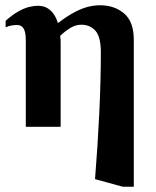

<svg xmlns="http://www.w3.org/2000/svg" viewBox="-20 -482 592 730"><path d="M78.1 0V-328.9Q78.1 -359.9 69.9 -373.4Q61.6 -387 45.1 -387Q33.9 -387 22.4 -384.9Q11 -382.8 1.4 -378V-403Q27.6 -426 49.4 -438.4Q71.2 -450.7 90.1 -455.4Q108.9 -460 123.9 -460Q145.2 -460 160.2 -451.1Q175.2 -442.1 185.1 -427.2Q195 -412.2 200 -394.1Q237.4 -422.4 265.7 -436.9Q294.1 -451.5 317.1 -456.7Q340.1 -462 360.4 -462Q415.2 -462 452 -430.7Q488.7 -399.5 488.7 -330.7V228H446.9L341.3 199.1Q351.6 71.1 357.5 -52.3Q363.4 -175.7 363.4 -283Q363.4 -342.2 342.8 -365.1Q322.1 -388 289.4 -388Q267.7 -388 247.7 -375.9Q227.6 -363.9 208.7 -345.4Q210 -338.7 210.3 -332.1Q210.6 -325.5 210.6 -318.2V0Z"/></svg>

Font: Ancizar Serif Light
Style: Regular
Weight: 300
Designer: Cesar Puertas, Viviana Monsalve, Julian Moncada, Julian Prieto, Jose Castro, Felipe Aragon, Mariel Hernandez, Sara Alarc
Version: Version 8.100